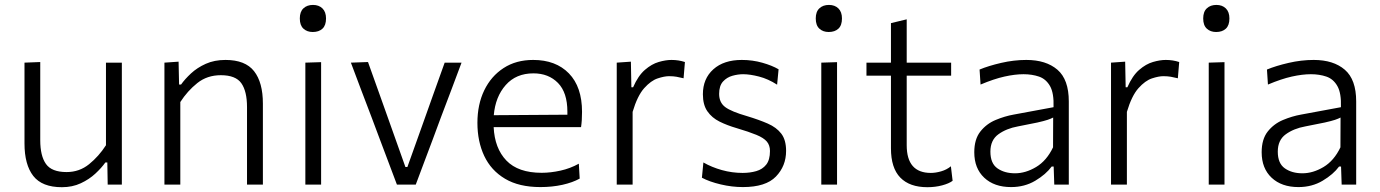

<svg xmlns="http://www.w3.org/2000/svg" viewBox="-20 -750 5608 780"><path d="M231.5 10.5Q151 10.5 115.2 -35.2Q79.5 -81 79.5 -167.5V-495.5L143.5 -498V-180.5Q143.5 -116.5 166.8 -83.8Q190 -51 250.5 -51Q302.5 -51 342 -83Q381.5 -115 410.5 -160V-495.5H475V0H417.5L416 -90H408Q392.5 -68 367.5 -44.8Q342.5 -21.5 308.2 -5.5Q274 10.5 231.5 10.5Z M648 0V-495.5L705.5 -499.5L707.5 -406.5H715.5Q731 -428.5 756 -451.8Q781 -475 816 -490.8Q851 -506.5 896 -506.5Q976.5 -506.5 1012.2 -460.8Q1048 -415 1048 -329V0H983.5V-315Q983.5 -379 960.5 -411.8Q937.5 -444.5 877 -444.5Q821.5 -444.5 781.5 -412.5Q741.5 -380.5 712.5 -335.5V0Z M1220.5 0V-495.5L1284.5 -497.5V0ZM1250.5 -620Q1227.5 -620 1212.8 -633.5Q1198 -647 1198 -675Q1198 -702.5 1212.8 -716.2Q1227.5 -730 1251.5 -730Q1275.5 -730 1290 -715.8Q1304.5 -701.5 1304.5 -675Q1304.5 -647 1290 -633.5Q1275.5 -620 1250.5 -620Z M1592.5 0Q1575 -46.5 1557 -94.2Q1539 -142 1522 -187L1489 -275Q1468 -329.5 1447 -385.2Q1426 -441 1405.5 -495.5L1475 -498Q1498.5 -432.5 1521.5 -368Q1544.5 -303.5 1568 -237.5L1627 -71.5H1635L1694.5 -238Q1718 -304 1740.8 -368Q1763.5 -432 1786.5 -495.5H1855Q1834.5 -440.5 1813.5 -384.8Q1792.5 -329 1771.5 -274L1738.5 -185Q1721 -138.5 1703.8 -92.8Q1686.5 -47 1669 0Z M2175.5 10Q2088.5 10 2031.8 -23.8Q1975 -57.5 1947.2 -116.5Q1919.5 -175.5 1919.5 -251Q1919.5 -325.5 1947.2 -383Q1975 -440.5 2025.8 -473.5Q2076.5 -506.5 2146 -506.5Q2238 -506.5 2291.2 -451.8Q2344.5 -397 2344.5 -295.5Q2344.5 -259.5 2340.5 -233.5H1985.5Q1989.5 -147.5 2037.2 -97.8Q2085 -48 2180.5 -48Q2217 -48 2256.8 -56.8Q2296.5 -65.5 2331.5 -85L2335 -24.5Q2306.5 -8.5 2264.8 0.8Q2223 10 2175.5 10ZM2147 -452Q2076.5 -452 2034.5 -404.5Q1992.5 -357 1986 -282L2285 -284Q2285 -290 2285 -296.5Q2285 -374 2246.8 -413Q2208.5 -452 2147 -452Z M2485.5 0V-495.5L2543 -499.5L2545 -395.5H2552Q2572.5 -442.5 2600 -466.2Q2627.5 -490 2656 -498.2Q2684.5 -506.5 2708 -506.5Q2737 -506.5 2762.5 -498L2757 -432Q2741 -436 2728.2 -438.2Q2715.5 -440.5 2698 -440.5Q2679 -440.5 2651.8 -431.5Q2624.5 -422.5 2597 -391.8Q2569.5 -361 2550 -295.5V0Z M2998 10Q2953.5 10 2908 -0.8Q2862.5 -11.5 2831.5 -28L2837.5 -90Q2871.5 -70.5 2912.8 -59Q2954 -47.5 2997 -47.5Q3027 -47.5 3052.2 -54.8Q3077.5 -62 3092.8 -81.2Q3108 -100.5 3108 -136.5Q3108 -160 3095.2 -175Q3082.5 -190 3052.8 -202.2Q3023 -214.5 2972.5 -229.5Q2934.5 -240.5 2903.2 -256Q2872 -271.5 2853.8 -297.8Q2835.5 -324 2835.5 -367Q2835.5 -430.5 2878 -468.5Q2920.5 -506.5 2993.5 -506.5Q3037 -506.5 3076.8 -495.2Q3116.5 -484 3143 -468.5L3137 -406Q3100.5 -429.5 3063.5 -439Q3026.5 -448.5 2999 -448.5Q2978 -448.5 2955.5 -442.2Q2933 -436 2917.2 -418.8Q2901.5 -401.5 2901.5 -368.5Q2901.5 -333.5 2926.2 -315Q2951 -296.5 3015.5 -278Q3063.5 -263.5 3099 -248Q3134.5 -232.5 3154 -207Q3173.5 -181.5 3173.5 -137Q3173.5 -75.5 3132.2 -32.8Q3091 10 2998 10Z M3316.5 0V-495.5L3380.5 -497.5V0ZM3346.5 -620Q3323.5 -620 3308.8 -633.5Q3294 -647 3294 -675Q3294 -702.5 3308.8 -716.2Q3323.5 -730 3347.5 -730Q3371.5 -730 3386 -715.8Q3400.5 -701.5 3400.5 -675Q3400.5 -647 3386 -633.5Q3371.5 -620 3346.5 -620Z M3747.5 10.5Q3675.5 10.5 3637.5 -28.5Q3599.5 -67.5 3599.5 -147.5V-442.5H3500V-495.5H3599.5V-656L3663.5 -671.5V-495.5H3844V-442.5H3663.5V-160Q3663.5 -47.5 3761.5 -47.5Q3781 -47.5 3803.5 -54Q3826 -60.5 3843 -74.5L3850 -15.5Q3835.5 -4.5 3807.5 3Q3779.5 10.5 3747.5 10.5Z M4087.5 10Q4019 10 3978.5 -28Q3938 -66 3938 -131.5Q3938 -184.5 3962.8 -215.8Q3987.5 -247 4024.5 -262.5Q4061.5 -278 4098 -284.5L4260 -314.5Q4262 -371.5 4245.8 -400.2Q4229.5 -429 4201 -438.8Q4172.5 -448.5 4138 -448.5Q4103.5 -448.5 4060.8 -439Q4018 -429.5 3963.5 -406.5L3959.5 -467.5Q3995.5 -482.5 4047.2 -494.5Q4099 -506.5 4149.5 -506.5Q4229.5 -506.5 4275.8 -466.8Q4322 -427 4322 -338V0H4263L4260.5 -73.5H4252.5Q4229 -41.5 4185.8 -15.8Q4142.5 10 4087.5 10ZM4103.5 -46Q4146.5 -46 4189.2 -71.5Q4232 -97 4258 -151.5L4258.5 -272.5Q4250 -268 4236 -263.2Q4222 -258.5 4194 -252.2Q4166 -246 4115.5 -236.5Q4068.5 -228 4036 -204.5Q4003.5 -181 4003.5 -134Q4003.5 -86 4032.2 -66Q4061 -46 4103.5 -46Z M4493.5 0V-495.5L4551 -499.5L4553 -395.5H4560Q4580.5 -442.5 4608 -466.2Q4635.5 -490 4664 -498.2Q4692.5 -506.5 4716 -506.5Q4745 -506.5 4770.5 -498L4765 -432Q4749 -436 4736.2 -438.2Q4723.5 -440.5 4706 -440.5Q4687 -440.5 4659.8 -431.5Q4632.5 -422.5 4605 -391.8Q4577.5 -361 4558 -295.5V0Z M4890.5 0V-495.5L4954.5 -497.5V0ZM4920.5 -620Q4897.5 -620 4882.8 -633.5Q4868 -647 4868 -675Q4868 -702.5 4882.8 -716.2Q4897.5 -730 4921.5 -730Q4945.5 -730 4960 -715.8Q4974.5 -701.5 4974.5 -675Q4974.5 -647 4960 -633.5Q4945.5 -620 4920.5 -620Z M5255 10Q5186.5 10 5146 -28Q5105.5 -66 5105.5 -131.5Q5105.5 -184.5 5130.2 -215.8Q5155 -247 5192 -262.5Q5229 -278 5265.5 -284.5L5427.5 -314.5Q5429.5 -371.5 5413.2 -400.2Q5397 -429 5368.5 -438.8Q5340 -448.5 5305.5 -448.5Q5271 -448.5 5228.2 -439Q5185.5 -429.5 5131 -406.5L5127 -467.5Q5163 -482.5 5214.8 -494.5Q5266.5 -506.5 5317 -506.5Q5397 -506.5 5443.2 -466.8Q5489.5 -427 5489.5 -338V0H5430.5L5428 -73.5H5420Q5396.5 -41.5 5353.2 -15.8Q5310 10 5255 10ZM5271 -46Q5314 -46 5356.8 -71.5Q5399.5 -97 5425.5 -151.5L5426 -272.5Q5417.5 -268 5403.5 -263.2Q5389.5 -258.5 5361.5 -252.2Q5333.5 -246 5283 -236.5Q5236 -228 5203.5 -204.5Q5171 -181 5171 -134Q5171 -86 5199.8 -66Q5228.5 -46 5271 -46Z"/></svg>

Font: Commissioner Light
Style: Regular
Weight: 300
Designer: Kostas Bartsokas
Foundry: Kostas Bartsokas
Version: Version 1.000; ttfautohint (v1.8.3)